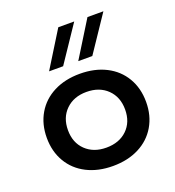

<svg xmlns="http://www.w3.org/2000/svg" viewBox="-135 -845 880 963"><g transform="rotate(-20 305.0 -364.0)"><path d="M570 -236Q570 -163 537 -107Q504 -51 444 -20.5Q384 10 305 10Q226 10 166 -20.5Q106 -51 73 -107Q40 -163 40 -236Q40 -309 73 -365Q106 -421 166 -451.5Q226 -482 305 -482Q384 -482 444 -451.5Q504 -421 537 -365Q570 -309 570 -236ZM458 -236Q458 -303 416 -344Q374 -385 305 -385Q237 -385 195 -344Q153 -303 153 -236Q153 -169 195 -128.5Q237 -88 305 -88Q374 -88 416 -128.5Q458 -169 458 -236ZM439 -736H524L395 -544H320ZM284 -738H369L240 -546H165Z"/></g></svg>

Font: Madhuban Medium
Style: Regular
Weight: 500
Designer: jaikishan Patel
Foundry: MagicType
Version: Version 1.000